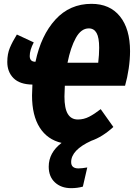

<svg xmlns="http://www.w3.org/2000/svg" viewBox="-20 -733 698 1001"><path d="M318 -286Q316 -248 316 -230Q316 -168 333.5 -139Q351 -110 386 -110Q417 -110 445 -124.5Q473 -139 505 -164L571 -71Q514 -19 456 1Q351 49 351 112Q351 145 389 145Q407 145 435 140L412 240Q383 248 351 248Q299 248 266.5 218Q234 188 234 136Q234 63 301 12Q227 -5 187 -68Q147 -131 147 -235Q147 -254 149 -292Q83 -293 50.5 -325.5Q18 -358 18 -410Q18 -452 31.5 -484Q45 -516 68 -553L156 -512Q135 -472 135 -441Q135 -411 165 -411Q194 -549 269 -631Q344 -713 457 -713Q553 -713 605.5 -647.5Q658 -582 658 -466Q658 -423 651 -375.5Q644 -328 632 -286ZM332 -406H492Q497 -447 497 -484Q497 -537 483.5 -561Q470 -585 443 -585Q403 -585 375.5 -535.5Q348 -486 332 -406Z"/></svg>

Font: Fira Sans Extra Condensed ExtraBold
Style: Italic
Weight: 800
Width: 3
Italic angle: -8°
Designer: Carrois Corporate & Edenspiekermann AG
Foundry: Carrois Corporate GbR & Edenspiekermann AG
Version: Version 4.203